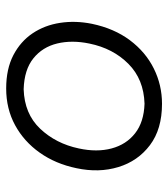

<svg xmlns="http://www.w3.org/2000/svg" viewBox="20 -566 557 637"><g transform="rotate(90 298.5 -247.5)"><path d="M273.5 10.5Q209 10.5 163.2 -13.2Q117.5 -37 90.5 -77.2Q63.5 -117.5 55.8 -168.5Q48 -219.5 59 -274Q74.5 -348 113.5 -400Q152.5 -452 207.2 -479.2Q262 -506.5 324.5 -506.5Q408.5 -506.5 461.5 -466.5Q514.5 -426.5 534.2 -361.8Q554 -297 538 -222.5Q523.5 -153 486.5 -100.8Q449.5 -48.5 395.2 -19Q341 10.5 273.5 10.5ZM276 -47.5Q357.5 -50 407 -102.2Q456.5 -154.5 472.5 -230.5Q485.5 -290.5 472.5 -339.2Q459.5 -388 422.2 -417.2Q385 -446.5 324 -448.5Q243 -446 191.8 -395Q140.5 -344 124.5 -265.5Q112.5 -208 124.2 -159Q136 -110 173.5 -79.8Q211 -49.5 276 -47.5Z"/></g></svg>

Font: Commissioner Flair Light
Style: Italic
Weight: 300
Italic angle: -12°
Designer: Kostas Bartsokas
Foundry: Kostas Bartsokas
Version: Version 1.000; ttfautohint (v1.8.3)